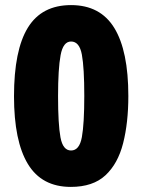

<svg xmlns="http://www.w3.org/2000/svg" viewBox="-20 -815 559 754"><path d="M484 -438Q484 -333 463.5 -252.5Q443 -172 394 -126.5Q345 -81 258 -81Q144 -81 89.5 -171Q35 -261 35 -437Q35 -618 89.5 -706.5Q144 -795 259 -795Q374 -795 429 -705Q484 -615 484 -438ZM208 -437Q208 -327 217.5 -275.5Q227 -224 259 -224Q292 -224 301.5 -276.5Q311 -329 311 -438Q311 -549 301.5 -600.5Q292 -652 259 -652Q228 -652 218 -598.5Q208 -545 208 -437Z"/></svg>

Font: Noto Sans Kannada UI Condensed Black
Style: Regular
Weight: 900
Width: 3
Designer: Jelle Bosma - Monotype Design Team
Foundry: Monotype Imaging Inc.
Version: Version 2.005; ttfautohint (v1.8.4.7-5d5b)